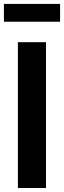

<svg xmlns="http://www.w3.org/2000/svg" viewBox="-20 -938 320 958"><path d="M209.5 -727.5V0H69.3V-727.5ZM279.8 -918.5V-829.6H-0.5V-918.5Z"/></svg>

Font: Inter Cardless
Style: Bold
Weight: 700
Designer: Rasmus Andersson
Foundry: rsms
Version: Version 4.001;git-9221beed3